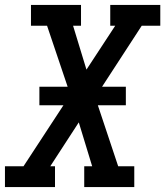

<svg xmlns="http://www.w3.org/2000/svg" viewBox="-29 -755 667 775"><path d="M-9 0V-84H66L227 -330H130V-405H244L161 -651H96V-735H298V-651H266L320 -474L436 -651H416V-735H618V-651H543L383 -405H479V-330H366L448 -84H513V0H311V-84H343L289 -261L174 -84H193V0Z"/></svg>

Font: Iosevka Slab MdExObl
Style: Regular
Weight: 500
Width: 7
Italic angle: -9°
Monospace: yes
Designer: Belleve Invis
Foundry: Belleve Invis
Version: Version 11.1.1; ttfautohint (v1.8.3)